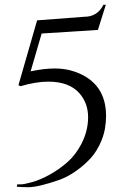

<svg xmlns="http://www.w3.org/2000/svg" viewBox="-20 -649 538 802"><path d="M108 -351Q164 -363 209.5 -363Q255 -363 294 -349Q423 -303 423 -165Q423 -109 404.5 -63.5Q386 -18 359 11.5Q332 41 298 65Q264 89 229 102Q140 133 98 133Q74 133 50 131L52 121Q54 121 67.5 121Q81 121 115 111.5Q149 102 188.5 80Q228 58 262 28Q296 -2 320 -48Q348 -102 348 -159.5Q348 -217 313 -258Q270 -308 182 -308Q130 -308 66 -289L57 -293L135 -564L333 -579Q387 -579 412 -629H422L389 -524L154 -509Z"/></svg>

Font: Cinzel Decorative
Style: Regular
Weight: 400
Designer: Natanael Gama
Version: Version 1.002;PS 001.002;hotconv 1.0.56;makeotf.lib2.0.21325